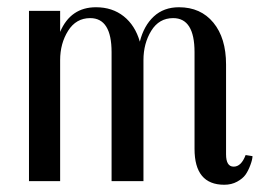

<svg xmlns="http://www.w3.org/2000/svg" viewBox="-20 -500 722 530"><path d="M604 -74Q604 -40 625 -40Q646 -40 658 -72L677 -69Q677 -60 671 -44Q665 -28 657.5 -17.5Q650 -7 634.5 1.5Q619 10 599 10Q517 10 517 -89V-356Q517 -450 458 -450Q419 -450 397.5 -415Q376 -380 376 -334V0H288V-356Q288 -450 229 -450Q190 -450 168 -415Q146 -380 146 -334V0H60V-470H146V-412Q175 -480 245 -480Q290 -480 321.5 -455Q353 -430 366 -385Q377 -429 404.5 -454.5Q432 -480 474 -480Q534 -480 569 -437.5Q604 -395 604 -322Z"/></svg>

Font: Trochut
Style: Regular
Weight: 400
Designer: Andreu Balius
Foundry: Andreu Balius
Version: Version 1.001